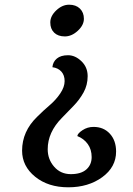

<svg xmlns="http://www.w3.org/2000/svg" viewBox="-20 -544 566 817"><path d="M203 -258Q205 -281 222 -295Q239 -309 269.5 -309Q300 -309 326.5 -283.5Q353 -258 353 -220Q353 -182 335.5 -150.5Q318 -119 293 -93.5Q268 -68 243 -42Q183 19 183 91Q183 134 210.5 165.5Q238 197 281.5 197Q325 197 347.5 177Q370 157 370 124.5Q370 92 353.5 69Q337 46 309 35Q310 24 331 10Q352 -4 378 -4Q421 -4 447.5 25Q474 54 474 101Q474 167 415 210Q356 253 270.5 253Q185 253 129.5 208Q74 163 74 97Q74 15 138 -47Q164 -73 191 -96Q218 -119 236.5 -146.5Q255 -174 255 -199Q255 -224 241 -239.5Q227 -255 203 -258ZM256 -389Q227 -389 210.5 -405Q194 -421 194 -448.5Q194 -476 219.5 -500Q245 -524 274 -524Q303 -524 320 -507.5Q337 -491 337 -464Q337 -437 311 -413Q285 -389 256 -389Z"/></svg>

Font: Laila Medium
Style: Regular
Weight: 500
Designer: Hitesh Malaviya
Foundry: Indian Type Foundry
Version: Version 1.302;PS 1.0;hotconv 1.0.78;makeotf.lib2.5.61930; tt